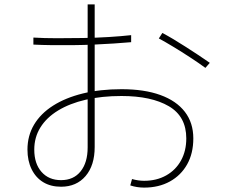

<svg xmlns="http://www.w3.org/2000/svg" viewBox="-20 -822 1040 874"><path d="M636 32Q620 32 604 29.5Q588 27 573 22L581 -7Q595 -3 609 -1Q623 1 636 1Q693 1 736.5 -23.5Q780 -48 804 -91.5Q828 -135 828 -192Q828 -292 748.5 -338.5Q669 -385 533 -385Q443 -385 370 -368Q297 -351 244.5 -319Q192 -287 164 -242Q136 -197 136 -141Q136 -77 169 -39.5Q202 -2 258 -2Q315 -2 347 -42Q379 -82 379 -151V-802H411V-153Q411 -69 369.5 -20.5Q328 28 258 28Q211 28 177 7.5Q143 -13 124 -51.5Q105 -90 105 -141Q105 -204 135 -254.5Q165 -305 221.5 -341Q278 -377 357 -396.5Q436 -416 533 -416Q637 -416 710 -389.5Q783 -363 821.5 -313Q860 -263 860 -192Q860 -124 832 -74Q804 -24 753.5 4Q703 32 636 32ZM132 -619V-651Q181 -648 239.5 -648Q298 -648 358.5 -649Q419 -650 475.5 -653.5Q532 -657 577 -662V-630Q542 -627 498.5 -624Q455 -621 407.5 -619Q360 -617 311.5 -616.5Q263 -616 217 -616.5Q171 -617 132 -619ZM915 -513Q885 -535 846 -560.5Q807 -586 769 -609Q731 -632 703 -647L719 -672Q740 -661 767 -645Q794 -629 823.5 -610Q853 -591 882 -572Q911 -553 935 -536Z"/></svg>

Font: Murecho Thin ExtraLight
Style: Regular
Weight: 250
Version: Version 1.010